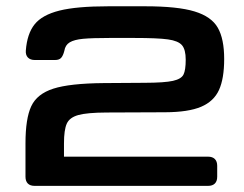

<svg xmlns="http://www.w3.org/2000/svg" viewBox="-20 -776 781 614"><path d="M311.6 -510.3 442.7 -511.2Q506.2 -511.4 533 -517.4Q559.8 -523.4 566.8 -537.6Q573.9 -551.7 573.9 -585.2Q573.9 -617.4 562 -631.4Q550 -645.4 517.2 -650Q484.4 -654.6 409.8 -654.6H330Q274.1 -654.6 245.7 -651.9Q217.3 -649.2 203 -640.6Q188.7 -632.1 185.7 -613.3Q181.8 -597.9 175.5 -591Q169.3 -584.1 156 -584.1H91.2Q76.9 -584.1 69.2 -592.1Q61.5 -600.1 62.6 -614.4Q66.7 -668.2 90.7 -698.2Q114.7 -728.2 170 -742.1Q225.2 -755.9 326.3 -755.9H444.2Q548.2 -755.9 602.2 -739.4Q656.1 -723 676.5 -687.3Q696.9 -651.7 696.9 -587.4Q696.9 -524.6 680.3 -488.2Q663.7 -451.8 623 -434.5Q582.3 -417.3 508.3 -417L320.8 -416.2Q258.3 -415.9 230.4 -408.1Q202.4 -400.3 193.5 -380.5Q184.6 -360.7 184.6 -317.1V-275H645.3Q659.5 -275 667.1 -267.4Q674.6 -259.9 674.6 -245.7V-210.9Q674.6 -196.7 667.1 -189.1Q659.5 -181.6 645.3 -181.6H90.8Q76.5 -181.6 69 -189.1Q61.5 -196.7 61.5 -210.9V-317.5Q61.5 -396.8 79.9 -436.2Q98.3 -475.7 150.6 -492.5Q202.9 -509.3 311.6 -510.3Z"/></svg>

Font: Gyrochrome
Style: Regular
Weight: 400
Designer: David Moles
Foundry: David Moles
Version: Version 1.005;Glyphs 3.2.3 (3260)